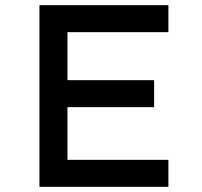

<svg xmlns="http://www.w3.org/2000/svg" viewBox="-20 -720 778 740"><path d="M132 0V-700H629V-596H240V-104H629V0ZM185 -307V-411H574V-307Z"/></svg>

Font: Lexend Exa
Style: Regular
Weight: 400
Designer: Bonnie Shaver-Troup, Thomas Jockin
Foundry: Lexend
Version: Version 1.007